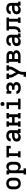

<svg xmlns="http://www.w3.org/2000/svg" viewBox="3100 -3895 1000 7240"><g transform="rotate(-90 3600.0 -275.0)"><path d="M300 8Q271 8 241.5 3Q212 -2 186 -15Q160 -28 139 -49Q118 -70 105 -96.5Q92 -123 86.5 -152Q81 -181 81 -210V-320Q81 -349 86.5 -378Q92 -407 105 -433.5Q118 -460 139 -481Q160 -502 186.5 -515Q213 -528 242 -534.5Q271 -541 300 -541Q329 -541 358 -534.5Q387 -528 413.5 -515Q440 -502 461 -481Q482 -460 495 -433.5Q508 -407 513.5 -378Q519 -349 519 -320V-210Q519 -181 513.5 -152Q508 -123 495 -96.5Q482 -70 461 -49Q440 -28 414 -15Q388 -2 358.5 3Q329 8 300 8ZM300 -84Q316 -84 331.5 -87.5Q347 -91 361 -99.5Q375 -108 385 -120.5Q395 -133 401 -147.5Q407 -162 409.5 -178Q412 -194 412 -210V-320Q412 -336 409.5 -352Q407 -368 401 -383Q395 -398 384.5 -410.5Q374 -423 360 -431Q346 -439 330 -442.5Q314 -446 298 -446Q275 -446 252 -437Q229 -428 214.5 -409.5Q200 -391 194 -367.5Q188 -344 188 -320V-210Q188 -194 190.5 -178Q193 -162 199 -147.5Q205 -133 215 -120.5Q225 -108 239 -99.5Q253 -91 268.5 -87.5Q284 -84 300 -84Z M640 205V113H689V-438H640V-530H796V-442Q806 -463 820.5 -482Q835 -501 854.5 -514Q874 -527 897 -532.5Q920 -538 944 -538Q970 -538 996 -531Q1022 -524 1043.5 -508.5Q1065 -493 1080 -471Q1095 -449 1103.5 -424Q1112 -399 1115.5 -372.5Q1119 -346 1119 -320V-210Q1119 -184 1115.5 -157.5Q1112 -131 1103.5 -106Q1095 -81 1080 -59Q1065 -37 1043.5 -21.5Q1022 -6 996 1Q970 8 944 8Q920 8 897 2.5Q874 -3 854.5 -16Q835 -29 820.5 -48Q806 -67 796 -88V113H870V205ZM901 -84Q917 -84 932.5 -87.5Q948 -91 961.5 -99.5Q975 -108 985 -120.5Q995 -133 1001 -148Q1007 -163 1009.5 -178.5Q1012 -194 1012 -210V-320Q1012 -336 1009.5 -351.5Q1007 -367 1001 -382Q995 -397 985 -409.5Q975 -422 961.5 -430.5Q948 -439 932.5 -442.5Q917 -446 901 -446Q878 -446 856 -436.5Q834 -427 820 -408Q806 -389 801 -366Q796 -343 796 -320V-210Q796 -187 801 -164Q806 -141 820 -122Q834 -103 856 -93.5Q878 -84 901 -84Z M1284 0V-92H1334V-438H1284V-530H1719V-371H1622V-438H1441V-92H1515V0Z M2043 8Q2011 8 1980 -0.5Q1949 -9 1925.5 -30.5Q1902 -52 1891.5 -82.5Q1881 -113 1881 -145Q1881 -173 1889 -200.5Q1897 -228 1915.5 -249Q1934 -270 1958.5 -284Q1983 -298 2010 -306.5Q2037 -315 2065 -317.5Q2093 -320 2121 -320H2204V-365Q2204 -384 2195 -401Q2186 -418 2170.5 -428.5Q2155 -439 2136 -442.5Q2117 -446 2099 -446Q2081 -446 2063 -442.5Q2045 -439 2029.5 -430Q2014 -421 2004 -405Q1994 -389 1994 -371Q1994 -371 1994 -371Q1994 -371 1994 -371H1887Q1887 -371 1887 -371.5Q1887 -372 1887 -372Q1887 -397 1895 -421.5Q1903 -446 1918 -466Q1933 -486 1954.5 -500.5Q1976 -515 1999.5 -523.5Q2023 -532 2048 -535Q2073 -538 2099 -538Q2124 -538 2150 -535Q2176 -532 2200.5 -523Q2225 -514 2246.5 -499Q2268 -484 2283 -462.5Q2298 -441 2304.5 -416Q2311 -391 2311 -365V-92H2360V0H2204V-83Q2193 -61 2176 -43Q2159 -25 2137.5 -13.5Q2116 -2 2091.5 3Q2067 8 2043 8ZM2085 -84Q2107 -84 2129.5 -89.5Q2152 -95 2169.5 -109.5Q2187 -124 2195.5 -145Q2204 -166 2204 -189V-228H2121Q2107 -228 2093 -227Q2079 -226 2065 -223.5Q2051 -221 2038 -216.5Q2025 -212 2013.5 -204Q2002 -196 1995 -183Q1988 -170 1988 -156Q1988 -139 1996.5 -123.5Q2005 -108 2019.5 -99Q2034 -90 2051 -87Q2068 -84 2085 -84Z M2440 0V-92H2489V-438H2440V-530H2646V-438H2596V-318H2804V-438H2754V-530H2960V-438H2911V-92H2960V0H2754V-92H2804V-226H2596V-92H2646V0Z M3099 0V-92H3255V-438H3115V-530H3361V-92H3501V0ZM3300 -605Q3285 -605 3270 -609.5Q3255 -614 3244.5 -624.5Q3234 -635 3229.5 -650Q3225 -665 3225 -680Q3225 -695 3229.5 -710Q3234 -725 3244.5 -735.5Q3255 -746 3270 -750.5Q3285 -755 3300 -755Q3315 -755 3330 -750.5Q3345 -746 3355.5 -735.5Q3366 -725 3370.5 -710Q3375 -695 3375 -680Q3375 -665 3370.5 -650Q3366 -635 3355.5 -624.5Q3345 -614 3330 -609.5Q3315 -605 3300 -605Z M3902 8Q3876 8 3850.5 5Q3825 2 3800 -6Q3775 -14 3752.5 -27.5Q3730 -41 3713.5 -61Q3697 -81 3688 -106Q3679 -131 3679 -157Q3679 -157 3679 -157Q3679 -157 3679 -157H3786Q3786 -138 3798.5 -122.5Q3811 -107 3828 -98.5Q3845 -90 3864 -87Q3883 -84 3902 -84Q3915 -84 3928 -85Q3941 -86 3953.5 -89Q3966 -92 3977.5 -97Q3989 -102 3999 -110.5Q4009 -119 4014.5 -131Q4020 -143 4020 -155Q4020 -155 4020 -155Q4020 -155 4020 -155Q4020 -155 4020 -155Q4020 -155 4020 -155Q4020 -169 4014.5 -181Q4009 -193 3999 -202Q3989 -211 3977 -216Q3965 -221 3952 -224Q3939 -227 3926 -228Q3913 -229 3900 -229H3837V-322H3900Q3911 -322 3922.5 -323Q3934 -324 3945 -326.5Q3956 -329 3966.5 -333.5Q3977 -338 3985.5 -345Q3994 -352 3999 -363Q4004 -374 4004 -385Q4004 -396 3999 -406.5Q3994 -417 3985 -424Q3976 -431 3965 -435.5Q3954 -440 3943 -442Q3932 -444 3920.5 -445Q3909 -446 3898 -446Q3887 -446 3875.5 -445Q3864 -444 3853 -442.5Q3842 -441 3831 -438Q3820 -435 3810.5 -429.5Q3801 -424 3793.5 -414.5Q3786 -405 3786 -394V-349H3689V-530H3786V-487Q3800 -502 3818 -512Q3836 -522 3855 -527.5Q3874 -533 3894.5 -535.5Q3915 -538 3935 -538Q3956 -538 3978 -535Q4000 -532 4020.5 -524Q4041 -516 4058.5 -502.5Q4076 -489 4088 -471Q4100 -453 4105.5 -431.5Q4111 -410 4111 -388Q4111 -370 4106.5 -352.5Q4102 -335 4092 -320.5Q4082 -306 4067.5 -295Q4053 -284 4037 -277Q4056 -269 4073 -257.5Q4090 -246 4103 -230Q4116 -214 4121.5 -194Q4127 -174 4127 -153Q4127 -127 4118.5 -102Q4110 -77 4092.5 -57.5Q4075 -38 4052.5 -25Q4030 -12 4005 -4.5Q3980 3 3954 5.5Q3928 8 3902 8Z M4326 205V113H4402Q4402 88 4404 64Q4406 40 4410.5 16Q4415 -8 4422 -31.5Q4429 -55 4440 -77L4322 -280Q4311 -298 4305.5 -317.5Q4300 -337 4296.5 -357Q4293 -377 4291.5 -397Q4290 -417 4290 -438H4240V-530H4446V-438H4396Q4397 -423 4398 -409Q4399 -395 4400.5 -380.5Q4402 -366 4405 -352Q4408 -338 4415 -325L4496 -173L4586 -327Q4593 -339 4595.5 -353Q4598 -367 4600 -381Q4602 -395 4602.5 -409.5Q4603 -424 4604 -438H4554V-530H4760V-438H4710Q4710 -417 4708.5 -397Q4707 -377 4703.5 -357Q4700 -337 4694.5 -317.5Q4689 -298 4678 -280L4541 -45Q4530 -26 4524 -4.5Q4518 17 4514.5 39Q4511 61 4510 83Q4509 105 4509 127V205Z M4840 0V-92H4889V-438H4840V-530H5105Q5128 -530 5151 -527.5Q5174 -525 5195.5 -517.5Q5217 -510 5236.5 -497.5Q5256 -485 5270 -467Q5284 -449 5290.5 -426.5Q5297 -404 5297 -381Q5297 -365 5293.5 -349.5Q5290 -334 5282 -320Q5274 -306 5261.5 -295.5Q5249 -285 5235 -277Q5254 -270 5271.5 -259Q5289 -248 5302 -232.5Q5315 -217 5321 -197Q5327 -177 5327 -157Q5327 -132 5318.5 -107.5Q5310 -83 5293 -64Q5276 -45 5253 -32.5Q5230 -20 5206 -12.5Q5182 -5 5156.5 -2.5Q5131 0 5105 0ZM4996 -320H5105Q5120 -320 5134.5 -322.5Q5149 -325 5162 -332Q5175 -339 5182.5 -352Q5190 -365 5190 -380Q5190 -394 5182 -406.5Q5174 -419 5161.5 -426Q5149 -433 5134.5 -435.5Q5120 -438 5105 -438H4996ZM4996 -92H5105Q5118 -92 5130 -93Q5142 -94 5154 -96.5Q5166 -99 5178 -104Q5190 -109 5199.5 -116.5Q5209 -124 5214.5 -135.5Q5220 -147 5220 -159Q5220 -172 5214.5 -183.5Q5209 -195 5199.5 -203Q5190 -211 5178.5 -215.5Q5167 -220 5155 -223Q5143 -226 5130.5 -227Q5118 -228 5105 -228H4996Z M5643 8Q5611 8 5580 -0.5Q5549 -9 5525.5 -30.5Q5502 -52 5491.5 -82.5Q5481 -113 5481 -145Q5481 -173 5489 -200.5Q5497 -228 5515.5 -249Q5534 -270 5558.5 -284Q5583 -298 5610 -306.5Q5637 -315 5665 -317.5Q5693 -320 5721 -320H5804V-365Q5804 -384 5795 -401Q5786 -418 5770.5 -428.5Q5755 -439 5736 -442.5Q5717 -446 5699 -446Q5681 -446 5663 -442.5Q5645 -439 5629.5 -430Q5614 -421 5604 -405Q5594 -389 5594 -371Q5594 -371 5594 -371Q5594 -371 5594 -371H5487Q5487 -371 5487 -371.5Q5487 -372 5487 -372Q5487 -397 5495 -421.5Q5503 -446 5518 -466Q5533 -486 5554.5 -500.5Q5576 -515 5599.5 -523.5Q5623 -532 5648 -535Q5673 -538 5699 -538Q5724 -538 5750 -535Q5776 -532 5800.5 -523Q5825 -514 5846.5 -499Q5868 -484 5883 -462.5Q5898 -441 5904.5 -416Q5911 -391 5911 -365V-92H5960V0H5804V-83Q5793 -61 5776 -43Q5759 -25 5737.5 -13.5Q5716 -2 5691.5 3Q5667 8 5643 8ZM5685 -84Q5707 -84 5729.5 -89.5Q5752 -95 5769.5 -109.5Q5787 -124 5795.5 -145Q5804 -166 5804 -189V-228H5721Q5707 -228 5693 -227Q5679 -226 5665 -223.5Q5651 -221 5638 -216.5Q5625 -212 5613.5 -204Q5602 -196 5595 -183Q5588 -170 5588 -156Q5588 -139 5596.5 -123.5Q5605 -108 5619.5 -99Q5634 -90 5651 -87Q5668 -84 5685 -84Z M6000 0V-92Q6016 -92 6032.5 -94.5Q6049 -97 6063 -105Q6077 -113 6087 -126Q6097 -139 6104 -153.5Q6111 -168 6114 -184Q6117 -200 6119 -216Q6121 -232 6121 -248.5Q6121 -265 6121 -281Q6121 -281 6121 -281Q6121 -281 6121 -281V-283Q6121 -283 6121 -283Q6121 -283 6121 -283V-438H6071V-530H6560V-438H6511V-92H6560V0H6354V-92H6404V-438H6228V-283Q6228 -257 6227 -230.5Q6226 -204 6222 -178Q6218 -152 6209 -126.5Q6200 -101 6185.5 -79Q6171 -57 6150 -39.5Q6129 -22 6104.5 -13Q6080 -4 6053.5 -2Q6027 0 6000 0Z M6843 8Q6811 8 6780 -0.5Q6749 -9 6725.5 -30.5Q6702 -52 6691.5 -82.5Q6681 -113 6681 -145Q6681 -173 6689 -200.5Q6697 -228 6715.5 -249Q6734 -270 6758.5 -284Q6783 -298 6810 -306.5Q6837 -315 6865 -317.5Q6893 -320 6921 -320H7004V-365Q7004 -384 6995 -401Q6986 -418 6970.5 -428.5Q6955 -439 6936 -442.5Q6917 -446 6899 -446Q6881 -446 6863 -442.5Q6845 -439 6829.5 -430Q6814 -421 6804 -405Q6794 -389 6794 -371Q6794 -371 6794 -371Q6794 -371 6794 -371H6687Q6687 -371 6687 -371.5Q6687 -372 6687 -372Q6687 -397 6695 -421.5Q6703 -446 6718 -466Q6733 -486 6754.5 -500.5Q6776 -515 6799.5 -523.5Q6823 -532 6848 -535Q6873 -538 6899 -538Q6924 -538 6950 -535Q6976 -532 7000.5 -523Q7025 -514 7046.5 -499Q7068 -484 7083 -462.5Q7098 -441 7104.5 -416Q7111 -391 7111 -365V-92H7160V0H7004V-83Q6993 -61 6976 -43Q6959 -25 6937.5 -13.5Q6916 -2 6891.5 3Q6867 8 6843 8ZM6885 -84Q6907 -84 6929.5 -89.5Q6952 -95 6969.5 -109.5Q6987 -124 6995.5 -145Q7004 -166 7004 -189V-228H6921Q6907 -228 6893 -227Q6879 -226 6865 -223.5Q6851 -221 6838 -216.5Q6825 -212 6813.5 -204Q6802 -196 6795 -183Q6788 -170 6788 -156Q6788 -139 6796.5 -123.5Q6805 -108 6819.5 -99Q6834 -90 6851 -87Q6868 -84 6885 -84Z"/></g></svg>

Font: Iosevka Curly Slab SmBdEx
Style: Regular
Weight: 600
Width: 7
Monospace: yes
Designer: Belleve Invis
Foundry: Belleve Invis
Version: Version 11.1.0; ttfautohint (v1.8.3)